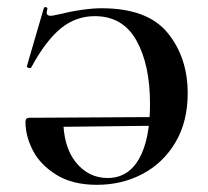

<svg xmlns="http://www.w3.org/2000/svg" viewBox="-20 -503 580 535"><path d="M51 -163Q51 -170 54 -172.5Q57 -175 63 -175H156Q156 -94 191.5 -50.5Q227 -7 280 -7Q337 -7 367.5 -60.5Q398 -114 398 -213Q398 -323 360 -390.5Q322 -458 244 -458Q191 -458 149 -423.5Q107 -389 67 -315Q65 -313 63 -313Q60 -313 57 -315Q54 -317 55 -319L102 -480Q103 -484 108 -483Q113 -482 112 -478L110 -468Q110 -459 121 -459Q127 -459 139 -462Q214 -480 263 -480Q391 -480 447 -411.5Q503 -343 503 -243Q503 -164 469 -106.5Q435 -49 377.5 -18.5Q320 12 250 12Q182 12 137 -16Q92 -44 71.5 -84Q51 -124 51 -163ZM446 -153 95 -149V-175L444 -177Z"/></svg>

Font: Cormorant Unicase
Style: Bold
Weight: 700
Designer: Christian Thalmann (Catharsis Fonts)
Foundry: Catharsis Fonts
Version: Version 4.000